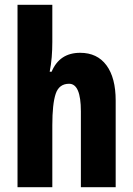

<svg xmlns="http://www.w3.org/2000/svg" viewBox="-20 -780 554 800"><path d="M198 -605Q198 -573 195.5 -542Q193 -511 187 -481H195Q228 -560 314 -560Q385 -560 423.5 -508Q462 -456 462 -361V0H317V-316Q317 -431 268 -431Q226 -431 212 -389Q198 -347 198 -258V0H53V-760H198Z"/></svg>

Font: Noto Sans Hebrew ExtraCondensed ExtraBold
Style: Regular
Weight: 800
Width: 2
Designer: Monotype Design Team
Foundry: Monotype Imaging Inc.
Version: Version 2.004; ttfautohint (v1.8.4.7-5d5b)